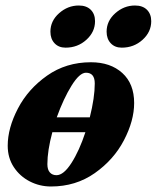

<svg xmlns="http://www.w3.org/2000/svg" viewBox="-20 -663 569 697"><path d="M467 -289Q467 -225 430 -154Q393 -83 324 -34.5Q255 14 165 14Q124 14 88 -4.5Q52 -23 30 -56.5Q8 -90 8 -134Q8 -198 45 -269Q82 -340 151 -388.5Q220 -437 310 -437Q381 -437 424 -398Q467 -359 467 -289ZM186 -237H306Q324 -309 324 -360Q324 -399 292 -399Q269 -399 240 -352.5Q211 -306 186 -237ZM290 -183H170Q152 -116 152 -67Q152 -47 161 -37Q170 -27 185 -27Q211 -27 239.5 -71.5Q268 -116 290 -183ZM163 -548Q163 -587 194.5 -615Q226 -643 266 -643Q294 -643 309.5 -627.5Q325 -612 325 -586Q325 -547 293.5 -518.5Q262 -490 218 -490Q193 -490 178 -506Q163 -522 163 -548ZM367 -548Q367 -587 398.5 -615Q430 -643 470 -643Q498 -643 513.5 -627.5Q529 -612 529 -586Q529 -547 497.5 -518.5Q466 -490 422 -490Q397 -490 382 -506Q367 -522 367 -548Z"/></svg>

Font: EB Garamond ExtraBold
Style: Italic
Weight: 800
Italic angle: -17.2°
Designer: Georg Duffner and Octavio Pardo
Foundry: Georg Duffner
Version: Version 1.000